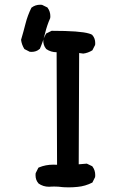

<svg xmlns="http://www.w3.org/2000/svg" viewBox="-20 -802 540 823"><path d="M247.1 0Q230.5 -2.4 211.9 -2.4Q205.6 -2.4 199.5 -2Q193.4 -1.5 189.9 -1.5Q165 -1.5 145 -15.6L144.5 -16.6Q132.3 -30.3 132.3 -51.3Q132.3 -54.7 132.8 -59.6L144.5 -83L147.5 -84.5Q175.8 -96.2 208.5 -96.2Q216.3 -96.2 224.6 -95.7L222.7 -578.1Q197.8 -578.1 178.2 -591.8Q170.9 -600.6 168.2 -609.6Q165.5 -618.7 165.5 -627Q165.5 -630.4 166 -634.8L177.7 -658.2L201.2 -669.9H203.1Q323.7 -669.9 361.8 -658.2Q369.1 -656.2 375 -652.8L376 -651.4Q388.2 -637.7 388.2 -617.2Q388.2 -614.3 387.7 -609.4L376 -586.4Q356.9 -574.7 336.9 -572.3L319.3 -574.7L317.4 -97.7L352.1 -100.6L375.5 -89.4L376.5 -87.9Q388.2 -72.3 388.2 -51.3Q388.2 -47.9 387.7 -43L376 -19.5Q345.2 -3.9 313 -1Q293.9 1 277.3 1Q254.9 1 247.1 0ZM152.3 -781.7Q155.3 -781.7 160.2 -781.2L183.1 -770L184.1 -768.6Q195.8 -752.9 195.8 -732.4Q195.8 -729.5 195.3 -724.6Q181.2 -692.9 173.3 -659.7Q165.5 -626.5 150.9 -592.8L149.4 -591.8Q135.7 -579.6 115.2 -579.6Q112.3 -579.6 107.4 -580.1L84.5 -591.8Q72.8 -610.8 70.3 -631.3Q80.6 -666 89.4 -700.7Q98.1 -735.4 114.7 -769L116.2 -770Q131.8 -781.7 152.3 -781.7Z"/></svg>

Font: Bakudai
Style: Bold
Weight: 700
Version: Version 1.48